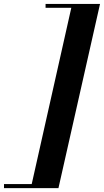

<svg xmlns="http://www.w3.org/2000/svg" viewBox="-116 -800 525 970"><path d="M-95.8 150.5V130H44.2L244.2 -760.5H114.2V-780H389.3L179.3 150.5Z"/></svg>

Font: Bodoni Moda
Style: Italic
Weight: 400
Italic angle: -13°
Designer: Owen Earl
Foundry: indestructible type
Version: Version 2.005